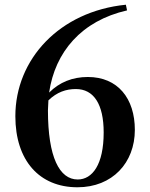

<svg xmlns="http://www.w3.org/2000/svg" viewBox="-20 -777 634 813"><path d="M308 16C456 16 551 -88 551 -227C551 -360 479 -451 352 -451C287 -451 232 -429 188 -385C213 -557 325 -689 518 -733L513 -757C232 -729 45 -526 45 -285C45 -97 147 16 308 16ZM185 -352C221 -387 260 -400 301 -400C377 -400 419 -336 419 -216C419 -80 371 -17 309 -17C232 -17 183 -111 183 -310Z"/></svg>

Font: Noto Serif JP
Style: Bold
Weight: 700
Designer: Ryoko NISHIZUKA 西塚涼子 (kana & ideographs); Frank Grießhammer (Latin, Greek & Cyrillic); Wenlong ZHANG 张文龙 (bopomofo); San
Foundry: Adobe
Version: Version 2.001;hotconv 1.1.0;makeotfexe 2.6.0